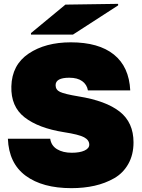

<svg xmlns="http://www.w3.org/2000/svg" viewBox="-20 -964 736 998"><path d="M348 -744Q493 -744 572 -680.5Q651 -617 657 -494H437Q432 -524 407.5 -542Q383 -560 340 -560Q269 -560 269 -521Q269 -497 292.5 -486Q316 -475 388 -463Q531 -440 602.5 -383.5Q674 -327 674 -224Q674 -160 647 -112Q620 -64 573.5 -37.5Q527 -11 471.5 1.5Q416 14 351 14Q201 14 113.5 -50.5Q26 -115 21 -243H241Q246 -207 276.5 -188.5Q307 -170 353 -170Q395 -170 419.5 -181.5Q444 -193 444 -212Q444 -236 417 -250.5Q390 -265 312 -277Q180 -298 108 -354Q36 -410 39 -515Q42 -627 129 -685.5Q216 -744 348 -744ZM141 -784V-792L320 -940L594 -944V-936L359 -784Z"/></svg>

Font: Nacelle Black
Style: Regular
Weight: 900
Designer: Sora Sagano
Foundry: Sora Sagano
Version: Version 1.000;FEAKit 1.0